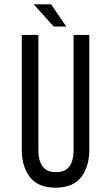

<svg xmlns="http://www.w3.org/2000/svg" viewBox="-20 -862 509 890"><path d="M217 -842H136L229 -739H287ZM394 -169V-700H321V-165C321 -133 314.5 -108.2 301.5 -90.5C288.5 -72.8 268 -64 240 -64C211.3 -64 190.5 -72.8 177.5 -90.5C164.5 -108.2 158 -133 158 -165V-700H81V-169C81 -115.7 93.7 -72.8 119 -40.5C144.3 -8.2 183.7 8 237 8C291 8 330.7 -8.2 356 -40.5C381.3 -72.8 394 -115.7 394 -169Z"/></svg>

Font: Bebas Neue Regular two
Style: Regular2
Weight: 400
Designer: Ryoichi Tsunekawa & LGV (GE)
Foundry: Free Software Foundation, Inc.
Version: Version 1.003 August 13, 2016